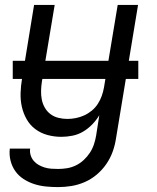

<svg xmlns="http://www.w3.org/2000/svg" viewBox="-20 -550 640 783"><path d="M217 213Q192 213 167 210.5Q142 208 119 200.5Q96 193 76 180Q56 167 42.5 148Q29 129 23 105Q17 81 20 56H103Q101 70 105 83Q109 96 117.5 106Q126 116 137.5 122.5Q149 129 162 133Q175 137 189 138Q203 139 217 139Q235 139 253.5 136Q272 133 289.5 124.5Q307 116 321.5 102.5Q336 89 346.5 73Q357 57 363 39Q369 21 372 3L385 -80Q373 -60 356 -42.5Q339 -25 318.5 -13Q298 -1 275 3.5Q252 8 230 8Q201 8 173.5 0.5Q146 -7 124 -23.5Q102 -40 88.5 -64Q75 -88 69 -115Q63 -142 64 -171.5Q65 -201 70 -230L119 -530H203L151 -218Q148 -199 147.5 -180Q147 -161 150.5 -143.5Q154 -126 163 -110.5Q172 -95 186 -84.5Q200 -74 218 -69.5Q236 -65 255 -65Q272 -65 289.5 -68.5Q307 -72 323.5 -79.5Q340 -87 354.5 -99Q369 -111 379 -126.5Q389 -142 395 -159Q401 -176 404 -193L460 -530H543L453 15Q449 42 439.5 68.5Q430 95 413.5 119Q397 143 374.5 162Q352 181 325.5 192.5Q299 204 271.5 208.5Q244 213 217 213ZM32 -228V-302H544V-228Z"/></svg>

Font: Iosevka Curly Extended
Style: Italic
Weight: 400
Width: 7
Italic angle: -9°
Monospace: yes
Designer: Belleve Invis
Foundry: Belleve Invis
Version: Version 11.1.0; ttfautohint (v1.8.3)